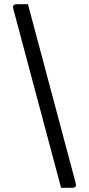

<svg xmlns="http://www.w3.org/2000/svg" viewBox="-20 -780 426 921"><path d="M65 -760C44 -760 39 -754 45 -733L273 121H322C343 121 348 115 342 94L114 -760Z"/></svg>

Font: Rationale One
Style: Regular
Weight: 400
Designer: Cyreal (www.cyreal.org)
Foundry: Cyreal (www.cyreal.org)
Version: Version 1.001